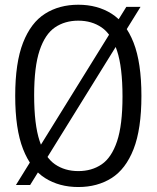

<svg xmlns="http://www.w3.org/2000/svg" viewBox="-20 -769 652 799"><path d="M105.4 0.9H46.3L505.7 -740.4H564.8ZM305.9 9.3Q226.5 9.3 167.6 -28Q108.6 -65.2 76 -148.5Q43.3 -231.9 43.3 -370Q43.3 -508.1 76 -591.5Q108.6 -674.8 167.6 -712Q226.5 -749.3 305.9 -749.3Q385.3 -749.3 444.3 -712Q503.2 -674.8 535.9 -591.5Q568.5 -508.1 568.5 -370Q568.5 -231.9 535.9 -148.5Q503.2 -65.2 444.3 -28Q385.3 9.3 305.9 9.3ZM305.9 -57Q361.9 -57 403.1 -85.1Q444.3 -113.2 467.1 -180.9Q489.8 -248.6 489.8 -367.5Q489.8 -488.8 467.1 -557.6Q444.3 -626.3 403.1 -654.7Q361.9 -683 305.9 -683Q250 -683 208.8 -655Q167.5 -626.9 144.8 -559.2Q122.1 -491.4 122.1 -372.5Q122.1 -251.2 144.8 -182.4Q167.5 -113.7 208.8 -85.3Q250 -57 305.9 -57Z"/></svg>

Font: Encode Sans Condensed Thin
Style: Regular
Weight: 100
Width: 3
Designer: Multiple Designers
Foundry: Impallari Type
Version: Version 3.002